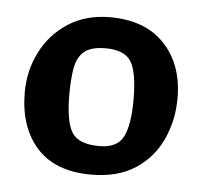

<svg xmlns="http://www.w3.org/2000/svg" viewBox="-37 -749 459 435"><g transform="rotate(5 193.0 -531.5)"><path d="M185 -352Q103 -352 61 -399Q19 -446 19 -525Q19 -574 40.5 -616.5Q62 -659 102 -685Q142 -711 197 -711Q277 -711 321 -664.5Q365 -618 365 -541Q365 -491 345 -447.5Q325 -404 285 -378Q245 -352 185 -352ZM198 -418Q239 -418 252.5 -445.5Q266 -473 266 -529Q266 -592 251 -616Q236 -640 193 -640Q160 -640 144.5 -627Q129 -614 124.5 -589Q120 -564 120 -529Q120 -468 135 -443Q150 -418 198 -418Z"/></g></svg>

Font: Faustina Light SemiBold
Style: Regular
Weight: 600
Version: Version 1.200